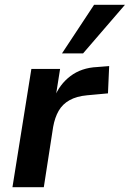

<svg xmlns="http://www.w3.org/2000/svg" viewBox="-20 -782 542 802"><path d="M32 0 111 -494H231L212 -374H207Q228 -429 274 -464Q320 -499 386 -502L436 -506L431 -392L344 -384Q300 -380 270.5 -363.5Q241 -347 225 -319Q209 -291 202 -252L163 0ZM239 -559 373 -762H502L327 -559Z"/></svg>

Font: Nunito Sans 10pt
Style: Bold Italic
Weight: 700
Italic angle: -9°
Designer: Vernon Adams
Foundry: Vernon Adams
Version: Version 3.101;gftools[0.9.27]